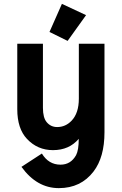

<svg xmlns="http://www.w3.org/2000/svg" viewBox="-20 -762 626 987"><path d="M298.3 -742.2 422.4 -684.1 327.6 -551.8 234.4 -597.7ZM68.8 -537.1H200.7V-207.5Q200.7 -156.7 220.2 -133.8Q241.2 -108.9 273.9 -108.9Q316.9 -108.9 348.1 -141.6Q385.3 -180.7 385.3 -254.9V-537.1H517.1V-82Q517.1 46.4 460.9 119.6Q395.5 205.1 282.5 205.1Q169.4 205.1 90.3 95.7L195.3 27.3Q230 84.5 291 84.5Q343.8 84.5 371.1 35.6Q384.8 9.8 384.8 -48.3Q335.4 9.8 252.4 9.8Q172.9 9.8 118.7 -47.9Q68.8 -100.6 68.8 -200.7Z"/></svg>

Font: Consola Mono
Style: Bold
Weight: 700
Monospace: yes
Designer: Wojciech Kalinowski "wmk69" (wmk69@o2.pl)
Foundry: Wojciech Kalinowski "wmk69" (wmk69@o2.pl)
Version: Version 2.1.0